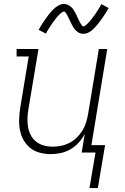

<svg xmlns="http://www.w3.org/2000/svg" viewBox="-20 -781 640 983"><path d="M407 -608Q401 -608 396 -609Q391 -610 386.5 -612Q382 -614 378 -617Q374 -620 370 -623.5Q366 -627 363 -630.5Q360 -634 357.5 -638Q355 -642 352.5 -646.5Q350 -651 347.5 -655.5Q345 -660 343 -664.5Q341 -669 339 -673Q337 -677 334.5 -682.5Q332 -688 329.5 -692.5Q327 -697 325 -701.5Q323 -706 320.5 -709.5Q318 -713 315 -717.5Q312 -722 308 -722Q304 -722 300 -719.5Q296 -717 293 -714.5Q290 -712 285 -707.5Q280 -703 278 -700.5Q276 -698 274 -696Q272 -694 269.5 -691Q267 -688 265 -685Q263 -682 260.5 -679Q258 -676 255.5 -672.5Q253 -669 250 -665Q247 -661 244.5 -657Q242 -653 239 -648.5Q236 -644 233 -639.5Q230 -635 227 -630Q224 -625 221 -620Q218 -615 215 -609L178 -628Q183 -638 188 -646Q193 -654 198 -662Q203 -670 208 -677Q213 -684 217.5 -690Q222 -696 226 -702Q230 -708 234.5 -713Q239 -718 243 -722.5Q247 -727 253 -733Q259 -739 265 -743.5Q271 -748 278 -752Q285 -756 292.5 -758.5Q300 -761 307 -761Q313 -761 318 -759.5Q323 -758 327.5 -756Q332 -754 336 -751.5Q340 -749 344 -745.5Q348 -742 351 -738.5Q354 -735 356.5 -730.5Q359 -726 361.5 -722Q364 -718 366.5 -713.5Q369 -709 371 -704.5Q373 -700 375 -695.5Q377 -691 379.5 -686Q382 -681 384.5 -676Q387 -671 389 -667Q391 -663 393.5 -659.5Q396 -656 399 -651Q402 -646 406 -646Q410 -646 414 -648.5Q418 -651 421 -653.5Q424 -656 429 -661Q434 -666 436 -668Q438 -670 440 -672.5Q442 -675 444.5 -678Q447 -681 449 -683.5Q451 -686 453.5 -689.5Q456 -693 458.5 -696.5Q461 -700 464 -703.5Q467 -707 469.5 -711.5Q472 -716 475 -720Q478 -724 481 -729Q484 -734 487 -739Q490 -744 493 -749Q496 -754 499 -760L536 -740Q531 -731 526 -722.5Q521 -714 516 -706.5Q511 -699 506 -692Q501 -685 496.5 -678.5Q492 -672 488 -666.5Q484 -661 479.5 -656Q475 -651 471 -646.5Q467 -642 461 -635.5Q455 -629 449 -624.5Q443 -620 436 -616Q429 -612 421.5 -610Q414 -608 407 -608ZM481 182H438L469 0H398L414 -95Q401 -71 382.5 -50.5Q364 -30 340.5 -16.5Q317 -3 291 2.5Q265 8 240 8Q212 8 184.5 1Q157 -6 136 -22.5Q115 -39 101.5 -62.5Q88 -86 82.5 -113Q77 -140 78 -168.5Q79 -197 83 -226L127 -492H65V-530H177L125 -219Q121 -196 120.5 -173Q120 -150 124 -128.5Q128 -107 138.5 -87.5Q149 -68 166 -55Q183 -42 204.5 -36Q226 -30 249 -30Q271 -30 293 -34.5Q315 -39 335.5 -49.5Q356 -60 373 -76.5Q390 -93 402 -112.5Q414 -132 420.5 -153.5Q427 -175 431 -197L486 -530H529L448 -38H518Z"/></svg>

Font: Iosevka Slab XLtEx
Style: Italic
Weight: 200
Width: 7
Italic angle: -9°
Monospace: yes
Designer: Belleve Invis
Foundry: Belleve Invis
Version: Version 11.1.0; ttfautohint (v1.8.3)